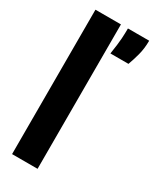

<svg xmlns="http://www.w3.org/2000/svg" viewBox="-179 -731 635 783"><g transform="rotate(30 139.0 -340.0)"><path d="M25 0V-680H145V0ZM167 -556Q175 -608 176.5 -632.5Q178 -657 178 -680H278Q278 -643 269.5 -611.5Q261 -580 252 -556Z"/></g></svg>

Font: Bricolage Grotesque 96pt Condensed SemiBold
Style: Regular
Weight: 600
Width: 3
Designer: Mathieu Triay
Foundry: Atelier Triay
Version: Version 1.001; ttfautohint (v1.8.4.7-5d5b);gftools[0.9.33.de